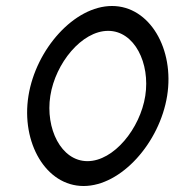

<svg xmlns="http://www.w3.org/2000/svg" viewBox="-20 -610 582 641"><path d="M75 -290C50 -134 133 11 259 11C385 11 513 -134 538 -290C563 -446 480 -590 354 -590C228 -590 100 -446 75 -290ZM148 -290C165 -399 253 -507 341 -507C429 -507 482 -399 465 -290C448 -181 360 -72 272 -72C184 -72 131 -181 148 -290Z"/></svg>

Font: Charger Pro
Style: Obl
Weight: 400
Designer: Jasper
Foundry: Cannot Into Space Fonts
Version: Version 1.09